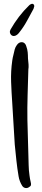

<svg xmlns="http://www.w3.org/2000/svg" viewBox="-20 -993 220 1002"><path d="M128 -631Q126 -560 124 -495Q122 -430 123 -367Q125 -322 125.5 -277Q126 -232 128 -188Q129 -160 129.5 -132Q130 -104 134 -77Q136 -60 140 -44Q143 -33 141.5 -27Q140 -21 131 -16Q122 -10 112 -12Q102 -14 96 -23Q89 -34 84 -47Q79 -60 77 -73Q70 -114 65.5 -156Q61 -198 57 -239Q54 -293 50.5 -346.5Q47 -400 44 -454Q40 -510 38 -565.5Q36 -621 44 -677Q46 -692 50 -706.5Q54 -721 57 -736Q60 -747 68 -758Q73 -765 79 -769Q85 -773 95 -773Q104 -772 109.5 -766Q115 -760 117 -752Q123 -736 124.5 -720.5Q126 -705 126 -688Q128 -672 129 -656.5Q130 -641 128 -631ZM53 -805Q42 -805 36 -813.5Q30 -822 32 -832Q33 -834 34 -835.5Q35 -837 35 -839Q55 -874 79 -905.5Q103 -937 132 -965Q137 -970 141 -971Q148 -975 153.5 -971.5Q159 -968 159 -961Q158 -957 157 -954Q156 -951 155 -947Q138 -916 121 -884.5Q104 -853 81 -824Q76 -817 69 -811.5Q62 -806 53 -805Z"/></svg>

Font: Delicious Handrawn
Style: Regular
Weight: 400
Designer: Agung Rohmat
Foundry: Agung Rohmat
Version: Version 1.002; ttfautohint (v1.8.4.7-5d5b);gftools[0.9.27]